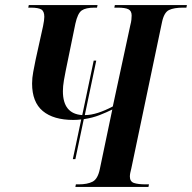

<svg xmlns="http://www.w3.org/2000/svg" viewBox="-20 -734 754 754"><path d="M276 0 278 -10H289Q323 -10 343.5 -20.5Q364 -31 372 -70L421 -304Q399 -293 371 -282Q343 -271 309 -266L276 -109H266L299 -265Q284 -263 268 -263Q190 -263 148 -298Q106 -333 106 -406Q106 -428 110.5 -451.5Q115 -475 120 -500L149 -631Q154 -655 154 -668Q154 -690 142 -697Q130 -704 101 -704H91L93 -714H363L361 -704H351Q317 -704 301 -693Q285 -682 276 -641L238 -456Q235 -442 231 -418.5Q227 -395 227 -376Q227 -287 303 -282L348 -496H358L313 -282Q337 -282 365 -291Q393 -300 423 -316L492 -636Q495 -647 496 -656.5Q497 -666 497 -673Q497 -691 484.5 -697.5Q472 -704 442 -704H429L431 -714H714L712 -704H699Q663 -704 643.5 -694.5Q624 -685 616 -646L496 -74Q490 -52 490 -41Q490 -21 506 -15.5Q522 -10 553 -10H565L563 0Z"/></svg>

Font: Noto Serif Display Condensed SemiBold
Style: Italic
Weight: 600
Width: 3
Italic angle: -12°
Designer: Monotype Design Team
Foundry: Monotype Imaging Inc.
Version: Version 2.009